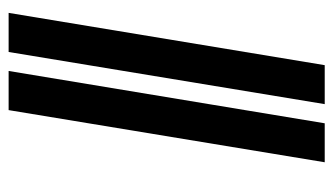

<svg xmlns="http://www.w3.org/2000/svg" viewBox="-180 -574 754 434"><g transform="rotate(-90 197.0 -357.0)"><path d="M253.6 -714.5H165.1L47.2 0H135.3ZM178.6 0H266.7L384.9 -714.5H296.5Z"/></g></svg>

Font: Margiela Sans
Style: Bold Italic
Weight: 700
Italic angle: -9.39999°
Designer: Stefan Endress, Andreas Faust
Version: Version 1.100;FEAKit 1.0